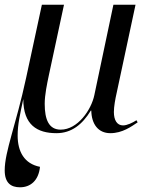

<svg xmlns="http://www.w3.org/2000/svg" viewBox="-22 -556 646 816"><path d="M63 240C107 240 142 212 148 153C81 140 53 88 53 20C53 -28 63 -69 77 -135C77 -25 136 10 218 10C282 10 328 -27 364 -86H366C367 -29 395 10 447 10C498 10 536 -18 563 -36L558 -45C541 -34 518 -23 501 -23C475 -23 462 -46 462 -80C462 -103 468 -136 474 -162L554 -536H460L379 -152C366 -89 308 -5 236 -5C186 -5 168 -47 168 -115C168 -153 178 -200 186 -238L250 -536H156L89 -225C46 -25 -2 88 -2 168C-2 222 25 240 63 240Z"/></svg>

Font: Noto Serif Display
Style: Italic
Weight: 400
Italic angle: -12°
Designer: Monotype Design Team
Foundry: Monotype Imaging Inc.
Version: Version 2.009